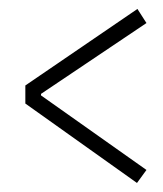

<svg xmlns="http://www.w3.org/2000/svg" viewBox="-20 -531 361 425"><path d="M304.2 -154.8 283.2 -126 36.1 -301.8V-341.8L284.2 -511.2L304.2 -480L70.8 -323.2V-319.8Z"/></svg>

Font: Rawengulk
Style: Regular
Weight: 400
Version: Version 0.92